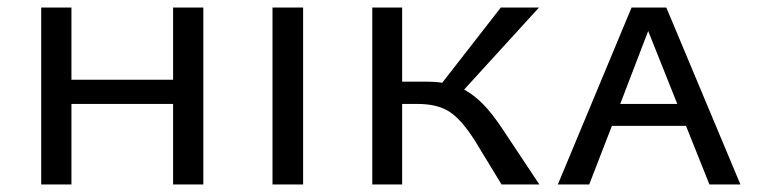

<svg xmlns="http://www.w3.org/2000/svg" viewBox="-20 -488 2006 508"><path d="M518 -468V0H438V-213H169V0H89V-468H169V-277H438V-468Z M701 -468H782V0H701Z M1407 0H1307L1237 -115Q1201 -172 1169 -192.5Q1137 -213 1085 -213H1044V0H965V-468H1044V-272H1110Q1132 -272 1150 -269L1305 -468H1406L1208 -251Q1234 -237 1258.5 -212Q1283 -187 1310 -146Z M1795 -155H1599L1539 0H1456L1651 -468H1743L1939 0H1857ZM1772 -213 1695 -406 1621 -213Z"/></svg>

Font: Ysabeau SC Medium
Style: Regular
Weight: 500
Designer: Christian Thalmann (Catharsis Fonts)
Version: Version 0.003